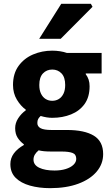

<svg xmlns="http://www.w3.org/2000/svg" viewBox="-20 -773 574 1004"><path d="M241.8 210.9Q184.1 210.9 136.8 197.6Q89.5 184.3 61.8 156.8Q34.2 129.3 34.2 85.2Q34.2 54 52.5 29.2Q70.8 4.4 104.6 -14.7V-18.7Q85.8 -32.2 72.5 -52.4Q59.3 -72.6 59.3 -102.9Q59.3 -130.2 75.3 -154.7Q91.3 -179.3 114.6 -195.9V-199.9Q88.5 -218.2 68.2 -251.9Q48 -285.6 48 -328.6Q48 -388.1 77 -428.2Q106 -468.2 152.9 -488.2Q199.8 -508.1 253.2 -508.1Q274 -508.1 293.7 -505Q313.4 -502 330 -496.1H511.4V-389H428.4V-385Q438.4 -372 443.4 -356.6Q448.5 -341.3 448.5 -322Q448.5 -265.8 422.4 -229.3Q396.3 -192.9 351.8 -174.9Q307.4 -156.9 253.2 -156.9Q239.6 -156.9 224.6 -159.2Q209.6 -161.5 192.6 -166.6Q184 -158.5 179.7 -150.9Q175.3 -143.3 175.3 -129.7Q175.3 -111.7 192.4 -102.5Q209.4 -93.3 249.6 -93.3H330Q421.5 -93.3 470.5 -63.6Q519.4 -33.9 519.4 32.8Q519.4 84.3 485.4 124.5Q451.4 164.8 389.2 187.8Q326.9 210.9 241.8 210.9ZM253.2 -245.9Q272.5 -245.9 287.7 -255.3Q302.9 -264.6 311.9 -283Q320.9 -301.4 320.9 -328.6Q320.9 -368.9 301.7 -389.1Q282.5 -409.3 253.2 -409.3Q223.9 -409.3 204.7 -389.1Q185.5 -368.9 185.5 -328.6Q185.5 -301.4 194.5 -283Q203.5 -264.6 218.7 -255.3Q233.8 -245.9 253.2 -245.9ZM265.2 118.7Q298.3 118.7 323.7 110.8Q349.2 102.9 363.9 89Q378.7 75 378.7 57.9Q378.7 34 359.1 26.7Q339.4 19.4 303 19.4H251.6Q226.1 19.4 210.4 17.8Q194.6 16.2 182 13.1Q168.3 24.7 161.7 36.3Q155.2 47.9 155.2 61.7Q155.2 90 185.5 104.3Q215.8 118.7 265.2 118.7ZM184.9 -570 300.2 -753H455.2L463.8 -737.4L297.3 -570Z"/></svg>

Font: Source Sans 3
Style: Regular
Weight: 200
Designer: Paul D. Hunt
Foundry: Adobe
Version: Version 3.046;hotconv 1.0.118;makeotfexe 2.5.65603